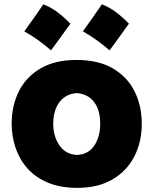

<svg xmlns="http://www.w3.org/2000/svg" viewBox="-20 -865 718 900"><path d="M342.3 15.6Q262.7 15.6 204.6 -8.8Q146.5 -33.2 108.9 -75.4Q71.3 -117.7 53 -171.9Q34.7 -226.1 34.7 -285.2Q34.7 -370.1 68.8 -437.7Q103 -505.4 170.7 -544.7Q238.3 -584 338.4 -584Q441.4 -584 509.3 -544.2Q577.1 -504.4 610.8 -436.8Q644.5 -369.1 644.5 -285.2Q644.5 -199.2 609.4 -131.1Q574.2 -63 506.8 -23.7Q439.5 15.6 342.3 15.6ZM341.3 -138.7Q395 -141.6 422.4 -183.1Q449.7 -224.6 449.7 -285.2Q449.7 -348.1 421.9 -385.7Q394 -423.3 341.3 -428.7Q286.6 -424.8 258.1 -385.5Q229.5 -346.2 229.5 -285.2Q229.5 -226.6 258.1 -184.1Q286.6 -141.6 341.3 -138.7ZM457.6 -844.8Q493 -831.3 524.7 -807.2Q556.4 -783 584.3 -754Q562.3 -723.4 539.7 -692Q517.2 -660.5 493.6 -628.9Q466.2 -653 435 -675.6Q403.9 -698.1 368.4 -718Q392 -750.2 414.1 -781.9Q436.1 -813.6 457.6 -844.8ZM183.2 -844.8Q218.6 -831.3 250.3 -807.2Q282 -783 309.9 -754Q287.9 -723.4 265.3 -692Q242.8 -660.5 219.1 -628.9Q191.7 -653 160.6 -675.6Q129.4 -698.1 94 -718Q117.6 -750.2 139.6 -781.9Q161.7 -813.6 183.2 -844.8Z"/></svg>

Font: Pinar ExtraBold
Style: Regular
Weight: 800
Designer: Amin Abedi
Version: Version 3.000